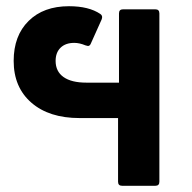

<svg xmlns="http://www.w3.org/2000/svg" viewBox="-20 -598 618 618"><path d="M480 -568Q493 -568 493 -555V-13Q493 0 480 0H373Q360 0 360 -13V-218H236Q138 -218 81 -267.5Q24 -317 24 -402Q24 -483 72 -530.5Q120 -578 202 -578Q266 -578 303 -553Q312 -547 307 -535L272 -457Q269 -450 263 -450L255 -452Q236 -460 219 -460Q191 -460 175 -444.5Q159 -429 159 -402Q159 -368 184.5 -350Q210 -332 258 -332H363V-555Q363 -568 376 -568Z"/></svg>

Font: LINE Seed Sans TH App
Style: Bold
Weight: 700
Designer: Dalton Maag Ltd | Thai characters by Cadson Demak Co.,Ltd.
Foundry: Dalton Maag Ltd
Version: Version 1.003